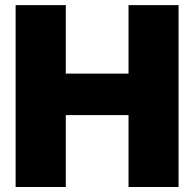

<svg xmlns="http://www.w3.org/2000/svg" viewBox="-20 -748 777 768"><path d="M42.5 0V-727.5H243.2V-453.6H494.1V-727.5H694.3V0H494.1V-287.6H243.2V0Z"/></svg>

Font: Inter 24pt Black
Style: Regular
Weight: 900
Designer: Rasmus Andersson
Foundry: rsms
Version: Version 4.001;git-66647c0bb